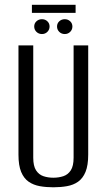

<svg xmlns="http://www.w3.org/2000/svg" viewBox="-20 -784 453 816"><path d="M206.7 12Q176 12 149.2 7.2Q122.3 2.4 101.8 -11.7Q81.3 -25.9 69.9 -53.4Q58.5 -80.9 58.5 -126.7V-591H121.3V-113.6Q121.3 -78.4 133.3 -60Q145.3 -41.6 164.6 -35.2Q183.9 -28.7 206.7 -28.7Q229.5 -28.7 249.2 -35.2Q268.8 -41.6 280.8 -60Q292.8 -78.4 292.8 -113.6V-591H354.9V-127Q354.9 -81.2 343.5 -53.5Q332.1 -25.9 311.9 -11.7Q291.8 2.4 264.6 7.2Q237.4 12 206.7 12ZM158.2 -639.3Q144.5 -639.3 134.9 -648.6Q125.4 -658 125.4 -671.3Q125.4 -684.7 134.9 -693.5Q144.5 -702.4 158.2 -702.4Q172 -702.4 181.3 -693.5Q190.7 -684.7 190.7 -671.3Q190.7 -658 181.3 -648.6Q172 -639.3 158.2 -639.3ZM255.2 -639.3Q241.4 -639.3 231.9 -648.6Q222.4 -658 222.4 -671.3Q222.4 -684.7 231.9 -693.5Q241.4 -702.4 255.2 -702.4Q268.9 -702.4 278.3 -693.5Q287.7 -684.7 287.7 -671.3Q287.7 -658 278.3 -648.6Q268.9 -639.3 255.2 -639.3ZM115.6 -729.4V-763.7H301.3V-729.4Z"/></svg>

Font: Alumni Sans SC Thin
Style: Regular
Weight: 100
Designer: Robert E. Leuschke
Foundry: Robert E. Leuschke
Version: Version 1.018